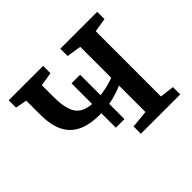

<svg xmlns="http://www.w3.org/2000/svg" viewBox="-129 -731 909 909"><g transform="rotate(-45 325.5 -277.0)"><path d="M349 0V-49L437 -57.5V-235Q411 -222.5 370.2 -211.8Q329.5 -201 276 -201Q206.5 -201 162.2 -223Q118 -245 97 -289.2Q76 -333.5 76 -400.5V-494.5L18.5 -505.5V-554.5H249V-505.5L180 -494V-415Q180 -360 191.8 -326.2Q203.5 -292.5 230.8 -277.2Q258 -262 305 -262Q331.5 -262 357 -266Q382.5 -270 403.5 -275.8Q424.5 -281.5 437 -287V-494L364 -505.5V-554.5H611V-505.5L541 -494.5V-57.5L612.5 -49V0ZM285.5 -104V-401H343V-104Z"/></g></svg>

Font: Merriweather 20pt
Style: Regular
Weight: 400
Version: Version 2.100